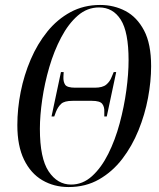

<svg xmlns="http://www.w3.org/2000/svg" viewBox="-20 -744 641 775"><path d="M257 11Q198 11 151 -16.5Q104 -44 77 -99.5Q50 -155 50 -239Q50 -305 63.5 -373Q77 -441 104 -504Q131 -567 171 -616.5Q211 -666 264.5 -695Q318 -724 384 -724Q440 -724 486.5 -699.5Q533 -675 561.5 -621Q590 -567 590 -477Q590 -416 577.5 -349Q565 -282 539 -218Q513 -154 473.5 -102.5Q434 -51 380 -20Q326 11 257 11ZM267 1Q314 1 351.5 -33Q389 -67 417 -123Q445 -179 463 -246Q481 -313 490 -379.5Q499 -446 499 -501Q499 -615 467.5 -664.5Q436 -714 380 -714Q332 -714 294 -681Q256 -648 227 -593Q198 -538 179 -473Q160 -408 150.5 -342.5Q141 -277 141 -224Q141 -105 176.5 -52Q212 1 267 1ZM188 -274 226 -453H237L236 -434Q235 -414 243 -402Q251 -390 284 -390H362Q394 -390 409 -402.5Q424 -415 431 -434L439 -453H449L411 -274H401V-293Q402 -313 392.5 -325Q383 -337 351 -337H273Q240 -337 227 -325Q214 -313 206 -293L199 -274Z"/></svg>

Font: Noto Serif Display ExtraCondensed
Style: Italic
Weight: 400
Width: 2
Italic angle: -12°
Designer: Monotype Design Team
Foundry: Monotype Imaging Inc.
Version: Version 2.009